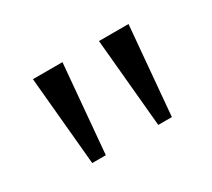

<svg xmlns="http://www.w3.org/2000/svg" viewBox="-61 -814 473 428"><g transform="rotate(-30 175.5 -600.0)"><path d="M74 -486 53 -714H129L109 -486ZM244 -486 223 -714H299L279 -486Z"/></g></svg>

Font: Noto Serif Hentaigana Light
Style: Regular
Weight: 300
Designer: Kazuhiro Yamada
Foundry: nipponia
Version: Version 1.000; ttfautohint (v1.8.4.7-5d5b)